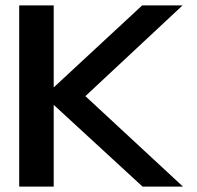

<svg xmlns="http://www.w3.org/2000/svg" viewBox="-20 -695 732 715"><path d="M51.5 0V-675H180V-369.5L509.5 -675H660L298 -337L661.5 0H511L180 -304.5V0Z"/></svg>

Font: Anybody ExtraExpanded Medium
Style: Regular
Weight: 500
Width: 8
Designer: Tyler Finck
Foundry: Etcetera Type Company
Version: Version 1.010; ttfautohint (v1.8.3) -l 8 -r 50 -G 200 -x 14 